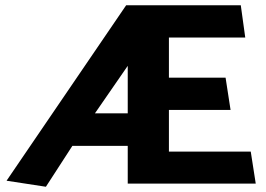

<svg xmlns="http://www.w3.org/2000/svg" viewBox="-20 -700 1015 732"><path d="M467 0H955L936 -122H624V-281H859L840 -404H624V-557H915L898 -680H461L5 -11L155 12L256 -144H467ZM467 -449V-268H342Z"/></svg>

Font: Catamaran Thin ExtraBold
Style: Regular
Weight: 800
Version: Version 2.000